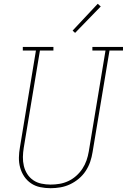

<svg xmlns="http://www.w3.org/2000/svg" viewBox="-20 -982 667 1010"><path d="M246 8Q218 8 191.5 2.5Q165 -3 143.5 -17.5Q122 -32 107.5 -53.5Q93 -75 86 -100.5Q79 -126 79.5 -153.5Q80 -181 85 -208L169 -716H100V-735H261V-716H190L105 -205Q101 -181 100.5 -156.5Q100 -132 105.5 -109Q111 -86 123.5 -66.5Q136 -47 155 -34Q174 -21 198 -16Q222 -11 246 -11Q270 -11 293.5 -15Q317 -19 339.5 -29.5Q362 -40 381 -57Q400 -74 413.5 -94.5Q427 -115 435 -138Q443 -161 447 -185L535 -716H466V-735H627V-716H556L467 -182Q463 -156 454.5 -131Q446 -106 431 -83Q416 -60 394.5 -42Q373 -24 348.5 -12.5Q324 -1 298 3.5Q272 8 246 8Q246 8 246 8Q246 8 246 8ZM375 -809 362 -821 494 -962 510 -948Z"/></svg>

Font: Iosevka Slab Thin Extended
Style: Italic
Weight: 100
Width: 7
Italic angle: -9°
Monospace: yes
Designer: Belleve Invis
Foundry: Belleve Invis
Version: Version 11.1.0; ttfautohint (v1.8.3)